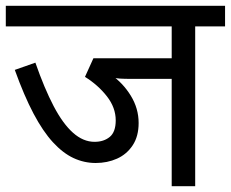

<svg xmlns="http://www.w3.org/2000/svg" viewBox="-20 -642 796 662"><path d="M653 -551V0H572V-370H435Q409 -370 393.5 -371Q378 -372 369 -375L362 -385Q404 -356 431 -312Q458 -268 458 -218Q458 -172 437.5 -141Q417 -110 383.5 -95Q350 -80 310 -80Q270 -80 233.5 -97Q197 -114 162.5 -151.5Q128 -189 95.5 -250.5Q63 -312 31 -401L102 -426Q133 -337 165 -276Q197 -215 232 -184Q267 -153 306 -153Q338 -153 358.5 -170Q379 -187 379 -227Q379 -271 348.5 -310Q318 -349 273 -377L302 -441H572V-551H0V-622H756V-551Z"/></svg>

Font: hindi15
Style: Regular
Weight: 400
Designer: Jelle Bosma - Monotype Design Team
Foundry: Monotype Imaging Inc.
Version: Version 2.006